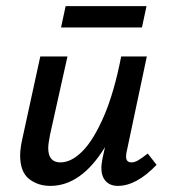

<svg xmlns="http://www.w3.org/2000/svg" viewBox="-20 -603 556 629"><path d="M493 -63Q427 6 366 6Q341 6 326.5 -9.5Q312 -25 312 -54Q312 -63 316 -85L324 -121Q246 6 145 6Q104 6 75 -17Q46 -40 46 -94Q46 -117 54 -152L112 -418H201L144 -162Q138 -132 138 -118Q138 -71 178 -71Q214 -71 250.5 -108Q287 -145 320.5 -222.5Q354 -300 377 -418H461L396 -111Q393 -99 393 -90Q393 -71 411 -71Q421 -71 433 -78Q445 -85 464 -100ZM195 -583H460L445 -513H180Z"/></svg>

Font: Ysabeau Semibold
Style: Italic
Weight: 600
Italic angle: -12°
Designer: Christian Thalmann (Catharsis Fonts)
Version: Version 0.003